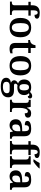

<svg xmlns="http://www.w3.org/2000/svg" viewBox="1936 -2745 1046 4958"><g transform="rotate(90 2459.0 -266.0)"><path d="M22 0H365V-49H321C284 -49 246 -57 246 -117V-476H385V-536H246V-592C246 -679 263 -716 309 -716C351 -716 363 -669 363 -634C432 -634 462 -660 462 -697C462 -736 429 -769 309 -769C181 -769 116 -700 116 -578V-536H26V-476H116V-117C116 -57 76 -49 41 -49H22Z M691 10C856 10 942 -82 942 -270C942 -457 848 -548 694 -548C529 -548 443 -457 443 -270C443 -82 537 10 691 10ZM693 -49C608 -49 576 -125 576 -270C576 -415 607 -488 692 -488C778 -488 809 -415 809 -270C809 -125 779 -49 693 -49Z M1242 10C1292 10 1337 -2 1357 -12V-69C1336 -64 1314 -61 1289 -61C1242 -61 1219 -89 1219 -152V-472H1348V-536H1219V-660H1150C1140 -612 1125 -579 1104 -557C1083 -535 1049 -519 1013 -519V-472H1088V-147C1088 -31 1140 10 1242 10Z M1676 10C1841 10 1927 -82 1927 -270C1927 -457 1833 -548 1679 -548C1514 -548 1428 -457 1428 -270C1428 -82 1522 10 1676 10ZM1678 -49C1593 -49 1561 -125 1561 -270C1561 -415 1592 -488 1677 -488C1763 -488 1794 -415 1794 -270C1794 -125 1764 -49 1678 -49Z M2212 237C2403 237 2493 165 2493 47C2493 -45 2438 -104 2311 -104H2195C2154 -104 2140 -116 2140 -138C2140 -165 2160 -185 2181 -195C2194 -192 2221 -190 2236 -190C2371 -190 2435 -264 2435 -367C2435 -424 2415 -462 2388 -489C2399 -496 2411 -500 2427 -500C2449 -500 2461 -484 2461 -461C2506 -461 2523 -488 2523 -518C2523 -548 2502 -574 2459 -574C2412 -574 2379 -544 2355 -518C2329 -535 2286 -548 2236 -548C2097 -548 2032 -479 2032 -363C2032 -287 2072 -231 2133 -209C2081 -180 2053 -152 2053 -110C2053 -64 2086 -38 2119 -25C2045 -16 1988 25 1988 97C1988 187 2062 237 2212 237ZM2234 -245C2173 -245 2152 -288 2152 -364C2152 -443 2172 -492 2233 -492C2295 -492 2314 -445 2314 -365C2314 -287 2295 -245 2234 -245ZM2214 182C2128 182 2092 148 2092 94C2092 24 2143 8 2189 8H2298C2357 8 2387 27 2387 75C2387 139 2341 182 2214 182Z M2555 0H2872V-49H2841C2800 -49 2767 -57 2767 -116V-270C2767 -347 2791 -463 2856 -463C2894 -463 2905 -437 2905 -382C2980 -382 3018 -411 3018 -465C3018 -514 2984 -547 2910 -547C2825 -547 2794 -506 2765 -439H2760L2740 -536H2558V-487H2561C2605 -487 2636 -478 2636 -419V-121C2636 -58 2603 -49 2558 -49H2555Z M3216 10C3295 10 3324 -21 3368 -75H3376L3395 0H3562V-49H3559C3514 -49 3498 -65 3498 -120V-377C3498 -503 3431 -548 3298 -548C3190 -548 3102 -520 3102 -448C3102 -400 3138 -383 3212 -383C3212 -449 3228 -491 3289 -491C3354 -491 3368 -446 3368 -374V-317L3285 -314C3134 -309 3060 -259 3060 -152C3060 -42 3128 10 3216 10ZM3259 -59C3214 -59 3193 -89 3193 -148C3193 -222 3223 -261 3316 -265L3368 -268V-191C3368 -110 3325 -59 3259 -59Z M3621 0H3964V-49H3920C3883 -49 3845 -57 3845 -117V-476H3984V-536H3845V-592C3845 -679 3862 -716 3908 -716C3950 -716 3962 -669 3962 -634C4031 -634 4061 -660 4061 -697C4061 -736 4028 -769 3908 -769C3780 -769 3715 -700 3715 -578V-536H3625V-476H3715V-117C3715 -57 3675 -49 3640 -49H3621Z M4097 -619V-606H4154C4213 -642 4304 -721 4329 -756V-766H4190C4169 -721 4126 -657 4097 -619ZM4011 0H4316V-49H4304C4262 -49 4229 -61 4229 -120V-536H4015V-487H4024C4065 -487 4099 -475 4099 -420V-118C4099 -60 4066 -49 4024 -49H4011Z M4535 10C4614 10 4643 -21 4687 -75H4695L4714 0H4881V-49H4878C4833 -49 4817 -65 4817 -120V-377C4817 -503 4750 -548 4617 -548C4509 -548 4421 -520 4421 -448C4421 -400 4457 -383 4531 -383C4531 -449 4547 -491 4608 -491C4673 -491 4687 -446 4687 -374V-317L4604 -314C4453 -309 4379 -259 4379 -152C4379 -42 4447 10 4535 10ZM4578 -59C4533 -59 4512 -89 4512 -148C4512 -222 4542 -261 4635 -265L4687 -268V-191C4687 -110 4644 -59 4578 -59Z"/></g></svg>

Font: Noto Serif Georgian SemiBold
Style: Regular
Weight: 600
Designer: Monotype Design Team, Akaki Razmadze
Foundry: Google LLC
Version: Version 2.003